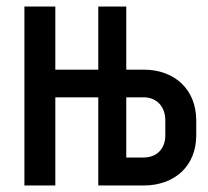

<svg xmlns="http://www.w3.org/2000/svg" viewBox="-20 -570 640 590"><path d="M150 0V-271H282V0H421C518 0 583 -61 583 -154V-200C583 -294 518 -356 421 -356H368V-550H282V-356H150V-550H55V0ZM368 -271H421C462 -271 488 -242 488 -200V-154C488 -113 462 -86 421 -86H368Z"/></svg>

Font: Tekne LDO SemiBold
Style: Regular
Weight: 600
Monospace: yes
Designer: Alessio Laiso, Mario Rullo, Paolo Rosset
Foundry: Alessio Laiso
Version: Version 1.000;hotconv 1.0.109;makeotfexe 2.5.65596